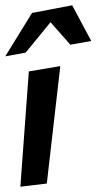

<svg xmlns="http://www.w3.org/2000/svg" viewBox="-114 -672 380 726"><path d="M63 22 114 -422 -5 -402 -37 34ZM-94 -459 -17 -473 77 -588 152 -503 231 -517 159 -652 7 -623Z"/></svg>

Font: Gamestation Warped
Style: Italic
Weight: 400
Designer: Jonas Hecksher
Foundry: Jonas Hecksher, Playtypeª, e-types AS
Version: Version 1.003